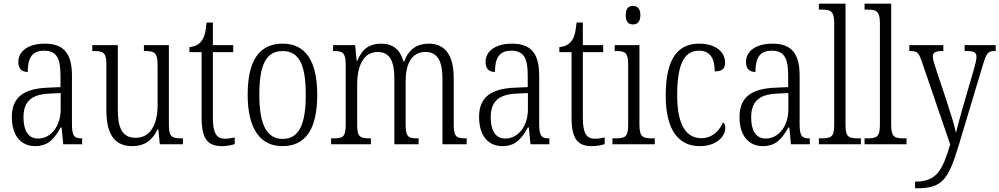

<svg xmlns="http://www.w3.org/2000/svg" viewBox="-20 -780 5403 1038"><path d="M170 10C245 10 277 -36 308 -91H313L322 0H424V-32H421C381 -32 369 -45 369 -110V-372C369 -495 321 -544 222 -544C132 -544 79 -503 79 -445C79 -409 97 -391 130 -391C130 -464 151 -506 219 -506C290 -506 307 -458 307 -372V-309L238 -306C107 -301 44 -253 44 -148C44 -41 98 10 170 10ZM185 -31C131 -31 107 -77 107 -145C107 -225 143 -270 248 -274L308 -277V-188C308 -101 258 -31 185 -31Z M696 10C759 10 803 -19 832 -81H836L844 0H969V-32H962C912 -32 893 -38 893 -104V-536H758V-504H763C815 -504 832 -497 832 -426V-210C832 -111 795 -35 714 -35C641 -35 617 -88 617 -186V-536H479V-504H486C537 -504 555 -497 555 -434V-185C555 -47 604 10 696 10Z M1180 10C1206 10 1232 5 1249 -1V-37C1230 -33 1216 -30 1195 -30C1152 -30 1131 -59 1131 -141V-498H1241V-536H1131V-658H1097C1092 -605 1084 -575 1067 -555C1053 -538 1032 -528 1004 -525V-498H1070V-143C1070 -29 1103 10 1180 10Z M1507 10C1630 10 1695 -78 1695 -268C1695 -454 1629 -544 1509 -544C1382 -544 1319 -454 1319 -268C1319 -79 1390 10 1507 10ZM1508 -29C1419 -29 1382 -112 1382 -268C1382 -425 1416 -504 1508 -504C1599 -504 1633 -426 1633 -268C1633 -114 1600 -29 1508 -29Z M1770 0H1985V-32H1980C1929 -32 1911 -38 1911 -103V-326C1911 -417 1942 -499 2021 -499C2087 -499 2112 -450 2112 -355V0H2243V-32H2238C2189 -32 2173 -39 2173 -105V-341C2173 -426 2200 -499 2280 -499C2347 -499 2372 -447 2372 -355V0H2503V-32H2500C2450 -32 2433 -39 2433 -104V-356C2433 -484 2385 -544 2298 -544C2237 -544 2191 -516 2165 -448H2161C2143 -514 2102 -544 2041 -544C1981 -544 1939 -519 1912 -452H1908L1900 -536H1781V-504H1785C1832 -504 1849 -496 1849 -430V-106C1849 -39 1833 -32 1783 -32H1770Z M2696 10C2771 10 2803 -36 2834 -91H2839L2848 0H2950V-32H2947C2907 -32 2895 -45 2895 -110V-372C2895 -495 2847 -544 2748 -544C2658 -544 2605 -503 2605 -445C2605 -409 2623 -391 2656 -391C2656 -464 2677 -506 2745 -506C2816 -506 2833 -458 2833 -372V-309L2764 -306C2633 -301 2570 -253 2570 -148C2570 -41 2624 10 2696 10ZM2711 -31C2657 -31 2633 -77 2633 -145C2633 -225 2669 -270 2774 -274L2834 -277V-188C2834 -101 2784 -31 2711 -31Z M3180 10C3206 10 3232 5 3249 -1V-37C3230 -33 3216 -30 3195 -30C3152 -30 3131 -59 3131 -141V-498H3241V-536H3131V-658H3097C3092 -605 3084 -575 3067 -555C3053 -538 3032 -528 3004 -525V-498H3070V-143C3070 -29 3103 10 3180 10Z M3402 -648C3424 -648 3442 -660 3442 -698C3442 -736 3424 -748 3402 -748C3379 -748 3363 -736 3363 -698C3363 -660 3379 -648 3402 -648ZM3291 0H3520V-32H3506C3455 -32 3437 -40 3437 -106V-536H3303V-504H3311C3359 -504 3376 -496 3376 -431V-103C3376 -39 3358 -32 3307 -32H3291Z M3763 10C3857 10 3901 -46 3901 -86C3901 -103 3897 -112 3889 -119C3870 -75 3833 -33 3771 -33C3687 -33 3641 -109 3641 -265C3641 -451 3688 -506 3760 -506C3822 -506 3844 -459 3844 -394C3881 -394 3900 -406 3900 -440C3900 -503 3845 -544 3760 -544C3655 -544 3579 -478 3579 -264C3579 -66 3656 10 3763 10Z M4104 10C4179 10 4211 -36 4242 -91H4247L4256 0H4358V-32H4355C4315 -32 4303 -45 4303 -110V-372C4303 -495 4255 -544 4156 -544C4066 -544 4013 -503 4013 -445C4013 -409 4031 -391 4064 -391C4064 -464 4085 -506 4153 -506C4224 -506 4241 -458 4241 -372V-309L4172 -306C4041 -301 3978 -253 3978 -148C3978 -41 4032 10 4104 10ZM4119 -31C4065 -31 4041 -77 4041 -145C4041 -225 4077 -270 4182 -274L4242 -277V-188C4242 -101 4192 -31 4119 -31Z M4407 0H4634V-32H4623C4568 -32 4551 -39 4551 -105V-760H4407V-728H4422C4468 -728 4490 -722 4490 -656V-105C4490 -39 4473 -32 4418 -32H4407Z M4654 0H4881V-32H4870C4815 -32 4798 -39 4798 -105V-760H4654V-728H4669C4715 -728 4737 -722 4737 -656V-105C4737 -39 4720 -32 4665 -32H4654Z M4927 202V238H4932C5072 238 5105 197 5163 6L5294 -430C5314 -496 5322 -504 5360 -504H5363V-536H5195V-504H5207C5248 -504 5259 -495 5259 -473C5259 -458 5254 -436 5247 -412L5185 -199C5170 -145 5157 -100 5148 -62C5141 -98 5122 -160 5100 -227L5040 -407C5029 -440 5023 -461 5023 -474C5023 -494 5034 -504 5074 -504H5080V-536H4896V-504H4899C4939 -504 4946 -497 4963 -449L5117 1C5075 140 5045 202 4927 202Z"/></svg>

Font: Noto Serif Myanmar Condensed Light
Style: Regular
Weight: 300
Width: 3
Designer: Ben Mitchell and the Monotype Design Team
Foundry: Monotype Imaging Inc.
Version: Version 2.106